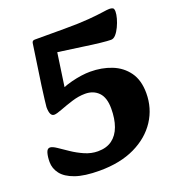

<svg xmlns="http://www.w3.org/2000/svg" viewBox="-130 -799 840 919"><g transform="rotate(-20 290.0 -340.0)"><path d="M10 -105Q10 -131 15.5 -150.5Q21 -170 35 -170Q47 -170 68.5 -155.5Q90 -141 118 -122Q146 -103 179 -88.5Q212 -74 246 -74Q290 -74 318.5 -95Q347 -116 361 -154.5Q375 -193 375 -245Q375 -301 349 -327.5Q323 -354 281 -354Q248 -354 213 -343Q178 -332 149.5 -321Q121 -310 109 -310Q86 -310 86 -357Q86 -362 90 -393.5Q94 -425 99 -463L129 -668Q131 -680 144 -680H295Q371 -680 419 -684Q467 -688 493 -692Q519 -696 529 -696Q540 -696 546.5 -692.5Q553 -689 553 -674Q553 -660 547.5 -640Q542 -620 532.5 -600Q523 -580 511.5 -567Q500 -554 487 -554Q471 -554 434 -558Q397 -562 350 -569L163 -595L233 -646L194 -376L150 -392Q190 -418 243.5 -431.5Q297 -445 340 -445Q399 -445 448.5 -425.5Q498 -406 528 -364.5Q558 -323 558 -257Q558 -180 517.5 -118Q477 -56 402 -20Q327 16 222 16Q145 16 98.5 -0.5Q52 -17 31 -44.5Q10 -72 10 -105Z"/></g></svg>

Font: Alkatra
Style: Bold
Weight: 700
Designer: Suman Bhandary
Version: Version 1.100;gftools[0.9.22]